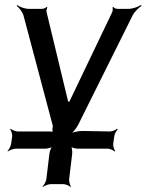

<svg xmlns="http://www.w3.org/2000/svg" viewBox="-20 -519 579 758"><path d="M42 68H158C167 68 184 64 190 59L188 57C182 62 176 79 175 88L163 188C162 197 154 212 148 217L150 219C156 214 171 208 180 208H230C239 208 254 214 258 219L260 217C256 212 252 197 253 188L265 88C266 79 264 62 260 57L258 59C262 64 279 68 288 68H405C414 68 428 74 432 79L435 77C430 72 426 57 427 48L431 20C432 10 439 -3 445 -8L442 -11C438 -6 423 0 413 0L304 -2C289 -2 265 3 255 10L256 13C267 6 283 -14 290 -29L503 -457C510 -472 528 -489 539 -496L536 -499C526 -492 503 -484 487 -484H443C438 -484 429 -488 427 -492L424 -489C426 -486 425 -476 423 -471L254 -118H249L164 -471C162 -476 165 -486 167 -489L164 -492C162 -488 151 -484 146 -484H94C78 -484 57 -492 48 -499L46 -496C55 -489 69 -472 73 -457L188 -24C188 -24 189 -19 189 -19V-23C189 -23 188 -18 188 -17L187 -11C187 -6 187 4 189 7L193 4C190 1 180 0 176 0H50C41 0 27 -6 22 -11L20 -9C24 -4 29 11 28 20L24 48C23 57 15 72 10 77L11 79C17 74 33 68 42 68Z"/></svg>

Font: Gamestation Storm Oblique 
Style: Italic
Weight: 400
Designer: Jonas Hecksher
Foundry: Jonas Hecksher, Playtypeª, e-types AS
Version: Version 1.003